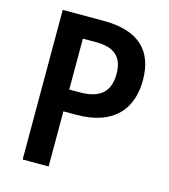

<svg xmlns="http://www.w3.org/2000/svg" viewBox="-107 -799 780 885"><g transform="rotate(15 282.5 -357.0)"><path d="M278 -714H83V0H207V-263H268C454 -263 524 -366 524 -496C524 -635 448 -714 278 -714ZM270 -610C358 -610 399 -573 399 -493C399 -403 349 -367 255 -367H207V-610Z"/></g></svg>

Font: Noto Sans Devanagari UI SemiCondensed SemiBold
Style: Regular
Weight: 600
Width: 4
Designer: Jelle Bosma - Monotype Design Team
Foundry: Monotype Imaging Inc.
Version: Version 2.004